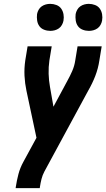

<svg xmlns="http://www.w3.org/2000/svg" viewBox="-20 -975 550 995"><path d="M61 0 62 -7Q67 -40 75.5 -72.5Q84 -105 101 -136L169 -261L117 -505Q109 -543 107 -582Q105 -621 111 -662L123 -735H248L236 -662Q231 -627 232 -592.5Q233 -558 239 -525L257 -422L329 -556Q343 -581 354.5 -607.5Q366 -634 370 -662L382 -735H507L495 -662Q489 -621 474 -582Q459 -543 437 -505L210 -86Q200 -67 195 -47Q190 -27 187 -7L186 0ZM441 -815Q424 -815 408.5 -821Q393 -827 384 -839.5Q375 -852 372.5 -868.5Q370 -885 372 -902Q374 -913 380 -924Q386 -935 396 -942Q406 -949 417.5 -952Q429 -955 440 -955Q457 -955 472.5 -949Q488 -943 497 -930.5Q506 -918 509 -901.5Q512 -885 509 -868Q507 -857 501 -846Q495 -835 485 -828Q475 -821 463.5 -818Q452 -815 441 -815ZM241 -815Q224 -815 208.5 -821Q193 -827 184 -839.5Q175 -852 172.5 -868.5Q170 -885 172 -902Q174 -913 180 -924Q186 -935 196 -942Q206 -949 217.5 -952Q229 -955 240 -955Q257 -955 272.5 -949Q288 -943 297 -930.5Q306 -918 309 -901.5Q312 -885 309 -868Q307 -857 301 -846Q295 -835 285 -828Q275 -821 263.5 -818Q252 -815 241 -815Z"/></svg>

Font: Iosevka Curly Extrabold
Style: Italic
Weight: 800
Italic angle: -9°
Monospace: yes
Designer: Belleve Invis
Foundry: Belleve Invis
Version: Version 22.1.2; ttfautohint (v1.8.4)